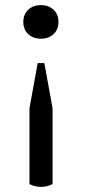

<svg xmlns="http://www.w3.org/2000/svg" viewBox="-20 -532 367 749"><path d="M208 -446Q208 -417 189 -399Q170 -381 140 -381Q109 -381 90 -399Q71 -417 71 -446Q71 -476 90 -494Q109 -512 140 -512Q170 -512 189 -494Q208 -476 208 -446ZM153 -286 185 -110V186Q164 197 140 197Q116 197 95 186V-110L127 -286Z"/></svg>

Font: PTSerif
Style: Regular
Weight: 400
Designer: A.Korolkova, O.Umpeleva, V.Yefimov
Foundry: ParaType Ltd
Version: Version 1.000W OFL; ttfautohint (v1.2) -l 8 -r 50 -G 200 -x 